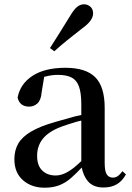

<svg xmlns="http://www.w3.org/2000/svg" viewBox="-20 -859 613 895"><path d="M188 16Q127 16 87 -19Q47 -54 47 -117Q47 -158 65 -189.5Q83 -221 125.5 -246Q168 -271 239 -291Q280 -303 328 -316Q344 -320 359 -323V-372Q359 -426 348 -456Q337 -486 313 -498Q289 -510 250 -510Q223 -510 195 -503Q190 -502 186 -501L174 -428Q171 -392 154.5 -377Q138 -362 116 -362Q72 -362 62 -404Q74 -468 131.5 -505.5Q189 -543 285 -543Q380 -543 424 -499Q468 -455 468 -356V-100Q468 -60 478 -45.5Q488 -31 506 -31Q518 -31 528 -37.5Q538 -44 551 -61L567 -46Q550 -15 524.5 0Q499 15 462 15Q414 15 389 -15Q369 -39 361 -78Q335 -50 312 -30Q286 -7 256.5 4.5Q227 16 188 16ZM359 -297Q347 -294 335 -291Q295 -279 265 -268Q207 -246 180 -212.5Q153 -179 153 -133Q153 -87 177 -64Q201 -41 239 -41Q258 -41 278 -49Q298 -57 324 -77Q340 -90 359 -108ZM213 -635Q235 -669 257 -704.5Q279 -740 307 -785Q324 -814 339 -826.5Q354 -839 372 -839Q388 -839 401 -828Q414 -817 414 -796Q414 -780 401.5 -762.5Q389 -745 361 -725Q322 -695 291.5 -670Q261 -645 233 -620Z"/></svg>

Font: Early Summer Mincho SemiBold
Style: Regular
Weight: 600
Designer: GuiWonder
Version: Version 1.002